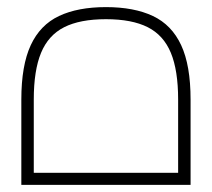

<svg xmlns="http://www.w3.org/2000/svg" viewBox="-20 -520 596 540"><path d="M40 0V-240Q40 -336 66.5 -393Q93 -450 146 -475Q199 -500 278 -500Q357 -500 410 -475Q463 -450 489.5 -393Q516 -336 516 -240V0ZM75 -20 60 -34H496L481 -20V-240Q481 -322 460.5 -371.5Q440 -421 395.5 -443.5Q351 -466 278 -466Q205 -466 160.5 -443.5Q116 -421 95.5 -371.5Q75 -322 75 -240Z"/></svg>

Font: TitilliumWeb ExtraLight
Style: Regular
Weight: 400
Designer: Mohamed Gaber, Accademia di Belle Arti di Urbino and others
Foundry: Kief Type Foundry, Accademia di Belle Arti di Urbino and others
Version: Version 3.000; ttfautohint (v1.8.2)